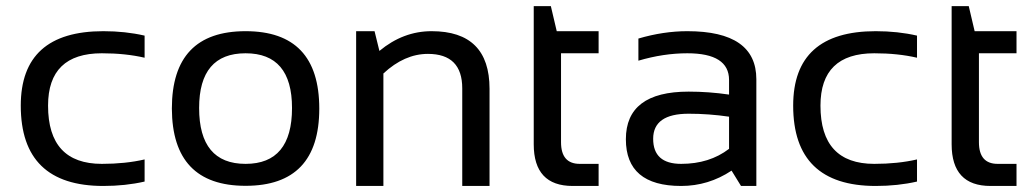

<svg xmlns="http://www.w3.org/2000/svg" viewBox="-20 -616 3429 636"><path d="M459 -14.6Q395.5 0 322.3 0Q48.8 0 48.8 -266.1Q48.8 -512.7 322.3 -512.7Q395.5 -512.7 459 -498V-424.8Q395.5 -439.5 317.4 -439.5Q139.2 -439.5 139.2 -266.1Q139.2 -73.2 317.4 -73.2Q395.5 -73.2 459 -87.9Z M793.5 -73.2Q947.3 -73.2 947.3 -258.3Q947.3 -439.5 793.5 -439.5Q639.6 -439.5 639.6 -258.3Q639.6 -73.2 793.5 -73.2ZM549.3 -256.3Q549.3 -512.7 793.5 -512.7Q1037.6 -512.7 1037.6 -256.3Q1037.6 -0.5 793.5 -0.5Q550.3 -0.5 549.3 -256.3Z M1159.7 0V-512.7H1220.7L1236.8 -447.3Q1315.4 -512.7 1409.7 -512.7Q1601.6 -512.7 1601.6 -321.8V0H1511.2V-323.2Q1511.2 -437.5 1397.5 -437.5Q1319.8 -437.5 1250 -372.6V0Z M1748 -595.7H1804.7L1824.2 -512.7H1962.9V-439.5H1838.4V-145Q1838.4 -73.2 1900.4 -73.2H1962.9V0H1877Q1748 0 1748 -138.2Z M2053.2 -154.8Q2053.2 -312.5 2261.2 -312.5Q2328.1 -312.5 2395 -302.7V-351.1Q2395 -439.5 2256.8 -439.5Q2177.7 -439.5 2094.7 -415V-488.3Q2177.7 -512.7 2256.8 -512.7Q2485.4 -512.7 2485.4 -353.5V0H2434.6L2403.3 -50.8Q2326.7 0 2236.3 0Q2053.2 0 2053.2 -154.8ZM2261.2 -239.3Q2143.6 -239.3 2143.6 -156.2Q2143.6 -73.2 2236.3 -73.2Q2330.1 -73.2 2395 -123V-229.5Q2328.1 -239.3 2261.2 -239.3Z M3017.6 -14.6Q2954.1 0 2880.9 0Q2607.4 0 2607.4 -266.1Q2607.4 -512.7 2880.9 -512.7Q2954.1 -512.7 3017.6 -498V-424.8Q2954.1 -439.5 2876 -439.5Q2697.8 -439.5 2697.8 -266.1Q2697.8 -73.2 2876 -73.2Q2954.1 -73.2 3017.6 -87.9Z M3132.3 -595.7H3189L3208.5 -512.7H3347.2V-439.5H3222.7V-145Q3222.7 -73.2 3284.7 -73.2H3347.2V0H3261.2Q3132.3 0 3132.3 -138.2Z"/></svg>

Font: Voltera
Style: Regular
Weight: 400
Designer: Bernd Montag
Version: Version 1.301